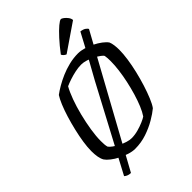

<svg xmlns="http://www.w3.org/2000/svg" viewBox="-303 -1074 1280 1280"><g transform="rotate(-45 337.0 -434.0)"><path d="M139 93.6Q121.4 93.6 109 87.6Q96.6 81.5 91.6 76L404.6 -513Q434.6 -566 465.6 -623Q496.6 -680 524.1 -730.5Q551.6 -781 567.6 -812Q591 -809 604.1 -799.9Q617.2 -790.8 619.9 -782.8ZM273.1 0Q247.8 0 217.5 -9.5Q187.2 -19 158.2 -33.6Q129.2 -48.2 106.7 -65.9Q84.2 -83.5 73.7 -99.1Q63.7 -116 59.3 -140.7Q54.9 -165.4 54.9 -195.9Q54.9 -231.9 61.8 -277.8Q68.7 -323.7 80.5 -373.3Q92.2 -423 106.6 -470Q121 -517 136.6 -554.5Q152.2 -591.9 166.7 -614Q188.7 -630.6 219.8 -648.8Q250.9 -666.9 288.3 -683.2Q325.7 -699.5 367.9 -709.7Q410.1 -720 454 -720Q477.8 -720 507.6 -711.4Q537.4 -702.8 566.1 -688.5Q594.9 -674.3 618.1 -656.8Q641.2 -639.3 652.8 -622.5Q659.3 -607.3 662.1 -586Q664.9 -564.8 664.9 -542.1Q664.9 -505.1 658 -457.3Q651.1 -409.4 638.8 -357.8Q626.5 -306.1 611.2 -257.4Q595.8 -208.7 579.5 -169.4Q563.3 -130.1 547.6 -108.5Q520.6 -85.7 477.4 -60.4Q434.2 -35.1 382 -17.5Q329.7 0 273.1 0ZM306.6 -66.8Q336.7 -66.8 368.2 -75.4Q399.7 -84 425.6 -95.3Q451.4 -106.5 462.9 -114.7Q480.1 -139.5 495.8 -177.2Q511.5 -214.9 525.2 -260.8Q538.8 -306.7 549.2 -354.6Q559.5 -402.5 565.2 -447.7Q570.8 -492.9 570.8 -529.1Q570.8 -542.9 570 -556.6Q569.2 -570.3 567.2 -581Q564.5 -588.5 548.6 -600.3Q532.6 -612.2 509.9 -624.2Q487.2 -636.2 461.7 -644.2Q436.2 -652.2 415.2 -652.2Q388.1 -652.2 357.9 -645.7Q327.7 -639.3 300.1 -630.1Q272.5 -620.9 251.5 -611.5Q232.5 -578.4 213.6 -527Q194.7 -475.6 180 -416.5Q165.2 -357.4 156.2 -300.5Q147.2 -243.7 147.2 -198.5Q147.2 -180.5 148.3 -166.5Q149.5 -152.4 152.7 -141.2Q159.9 -130.2 177.6 -117.5Q195.4 -104.7 218.3 -93Q241.3 -81.3 264.7 -74Q288.2 -66.8 306.6 -66.8ZM394.7 -768.8Q385.6 -771.8 376.8 -780Q368 -788.3 366.3 -794.9Q403.5 -844.2 437.8 -881.6Q472 -919 497.7 -940.6Q523.4 -962.1 532.9 -962.1Q540.7 -962.1 553.2 -952.6Q565.8 -943 576 -929.1Q586.3 -915.2 587.1 -900.6Z"/></g></svg>

Font: Texturina Medium
Style: Italic
Weight: 500
Italic angle: -11°
Designer: Guillermo Torres Carreño
Foundry: Omnibus-Type
Version: Version 1.002